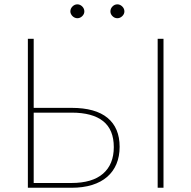

<svg xmlns="http://www.w3.org/2000/svg" viewBox="-20 -886 903 906"><path d="M111.5 0ZM139 -703V-377H318Q430.5 -377 487.5 -329.8Q544.5 -282.5 544.5 -193.5Q544.5 -148 529.5 -112.2Q514.5 -76.5 485.8 -51.5Q457 -26.5 414.5 -13.2Q372 0 317 0H111.5V-703ZM139 -354.5V-22.5H317Q415.5 -22.5 466.2 -66.5Q517 -110.5 517 -192Q517 -274 466.8 -314.2Q416.5 -354.5 318 -354.5ZM751.5 0H724V-703H751.5ZM378 -832Q378 -819.5 368 -809.8Q358 -800 345 -800Q338.5 -800 332.5 -802.8Q326.5 -805.5 322 -810Q317.5 -814.5 314.8 -820.2Q312 -826 312 -832Q312 -845.5 322 -855.5Q332 -865.5 345 -865.5Q358 -865.5 368 -855.5Q378 -845.5 378 -832ZM567 -832Q567 -819.5 556.8 -809.8Q546.5 -800 534 -800Q520.5 -800 510.8 -809.8Q501 -819.5 501 -832Q501 -845.5 510.8 -855.5Q520.5 -865.5 534 -865.5Q546.5 -865.5 556.8 -855.5Q567 -845.5 567 -832Z"/></svg>

Font: Lato Thin
Style: Regular
Weight: 200
Designer: Lukasz Dziedzic
Foundry: tyPoland Lukasz Dziedzic
Version: Version 2.007; 2014-02-27